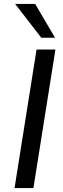

<svg xmlns="http://www.w3.org/2000/svg" viewBox="-20 -957 322 977"><path d="M54 0 166 -705H262L150 0ZM190 -765 57 -937H159L260 -765Z"/></svg>

Font: Nunito Sans 10pt Medium
Style: Italic
Weight: 500
Italic angle: -9°
Designer: Vernon Adams
Foundry: Vernon Adams
Version: Version 3.101;gftools[0.9.27]